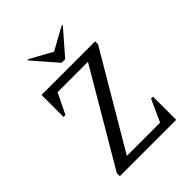

<svg xmlns="http://www.w3.org/2000/svg" viewBox="-238 -992 1123 1123"><g transform="rotate(-45 323.0 -431.0)"><path d="M90 0V-25L431 -605H180L118 -478H102V-660H545V-635L203 -55H478L540 -192H556V0ZM318 -710 186 -862H197L333 -787L469 -862H480L348 -710Z"/></g></svg>

Font: Spectral
Style: Regular
Weight: 400
Designer: Jean-Baptiste Levee
Foundry: Production Type
Version: Version 2.001